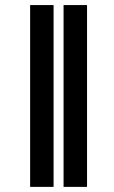

<svg xmlns="http://www.w3.org/2000/svg" viewBox="-20 -730 446 750"><path d="M228.3 0V-710.2H320V0ZM189.3 -710.2V0H97.7V-710.2Z"/></svg>

Font: Inter P Extra Bold
Style: Regular
Weight: 800
Designer: Rasmus Andersson
Foundry: rsms
Version: Version 3.018;git-588b23468